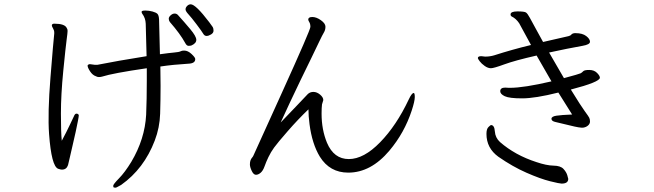

<svg xmlns="http://www.w3.org/2000/svg" viewBox="-20 -809 3040 892"><path d="M866 -789Q857 -789 849.5 -781.5Q842 -774 842 -765.5Q842 -757 855.5 -742.5Q869 -728 893.5 -695.5Q918 -663 924 -652.5Q930 -642 939.5 -642Q949 -642 960.5 -649Q972 -656 972 -666.5Q972 -677 968.5 -683Q965 -689 952 -706Q889 -789 866 -789ZM661 -548Q523 -526 433 -508H420L397 -511Q387 -509 387 -504Q387 -495 398.5 -477.5Q410 -460 425 -455Q432 -451 439.5 -451Q447 -451 454 -453Q504 -469 662 -492V-434Q662 -347 659 -276Q653 -163 590 -57Q560 -8 533 19.5Q506 47 506 54Q506 61 509 62Q512 63 516 63Q520 63 526.5 59Q533 55 543 50Q649 -25 699 -156Q722 -216 724 -281Q726 -346 726 -410L725 -500Q786 -509 854 -513Q887 -514 887 -534V-535Q887 -542 870 -558Q853 -574 836 -574H834Q825 -574 818.5 -570.5Q812 -567 789 -565Q766 -563 723 -557L719 -718Q718 -738 711.5 -744.5Q705 -751 688.5 -755.5Q672 -760 655.5 -760Q639 -760 638 -755V-753Q638 -749 641 -745Q656 -725 657 -699Q658 -673 661 -548ZM870 -598Q892 -608 892 -624Q892 -640 864 -673.5Q836 -707 806 -740Q800 -746 791 -746Q782 -746 773 -738Q764 -730 764 -722Q764 -714 769 -707Q817 -652 840 -610Q847 -596 856 -596Q865 -596 870 -598ZM338 -281H335Q328 -281 323 -268Q320 -262 304.5 -229Q289 -196 267 -155Q263 -193 263 -281Q263 -369 274 -480Q285 -591 289.5 -624Q294 -657 294 -665.5Q294 -674 290 -679Q281 -699 232 -699Q223 -699 221 -693V-690Q221 -686 226.5 -677Q232 -668 232 -658V-653Q228 -618 214.5 -450Q201 -282 208 -186Q219 -37 250 -25Q254 -24 258.5 -22.5Q263 -21 268 -21Q289 -21 296 -42Q299 -53 304.5 -78Q310 -103 317.5 -134.5Q325 -166 331.5 -196Q338 -226 342 -247Q346 -268 346 -273Q346 -278 338 -281Z M1482 -344Q1482 -357 1467 -369.5Q1452 -382 1436 -382Q1420 -382 1409.5 -371.5Q1399 -361 1353 -312Q1307 -263 1284 -240Q1303 -281 1327 -333Q1351 -385 1377 -438Q1403 -491 1425.5 -537.5Q1448 -584 1463 -615.5Q1478 -647 1485 -658.5Q1492 -670 1492 -685Q1492 -700 1471 -715Q1450 -730 1431 -730Q1412 -730 1412 -718Q1412 -714 1417 -706Q1422 -698 1422 -684Q1422 -670 1290.5 -380Q1159 -90 1157 -85.5Q1155 -81 1151 -76.5Q1147 -72 1144 -64.5Q1141 -57 1141 -45Q1141 -33 1149.5 -15Q1158 3 1169 3Q1180 3 1191 -6.5Q1202 -16 1209 -36Q1216 -56 1227 -79Q1238 -102 1253.5 -123.5Q1269 -145 1317 -200Q1365 -255 1413 -301Q1413 -270 1418 -232Q1430 -140 1466 -81Q1512 -7 1598 -7Q1703 -7 1789 -109Q1859 -192 1893 -296Q1907 -339 1907 -358Q1907 -377 1902 -377Q1893 -377 1879 -347Q1822 -226 1746 -148Q1670 -70 1600.5 -70Q1531 -70 1499 -146Q1474 -207 1474 -281Q1474 -308 1476 -324Z M2352 -742Q2352 -735 2358 -732Q2377 -723 2392 -701L2447 -600Q2360 -579 2276 -552Q2256 -546 2234 -546L2216 -548Q2200 -548 2200 -539Q2200 -536 2208.5 -524.5Q2217 -513 2232 -502.5Q2247 -492 2260.5 -492Q2274 -492 2323 -510Q2372 -528 2473 -551Q2512 -482 2542 -431Q2414 -401 2349 -401H2344L2327 -402Q2304 -402 2304 -385Q2304 -372 2325 -362Q2346 -352 2406 -352Q2466 -352 2574 -379Q2588 -356 2638 -277Q2588 -275 2565 -271.5Q2542 -268 2542 -257Q2542 -246 2561.5 -242Q2581 -238 2628.5 -226Q2676 -214 2689.5 -216Q2703 -218 2712 -226Q2721 -234 2721 -244.5Q2721 -255 2717.5 -262Q2714 -269 2697 -292Q2680 -315 2632 -393Q2767 -428 2767 -448Q2767 -457 2753.5 -470.5Q2740 -484 2717.5 -484Q2695 -484 2689.5 -478Q2684 -472 2677.5 -468.5Q2671 -465 2600 -446Q2553 -526 2531 -565Q2618 -584 2686 -596Q2721 -602 2721 -615Q2721 -628 2703.5 -641.5Q2686 -655 2654 -655H2650Q2639 -654 2634.5 -648.5Q2630 -643 2621 -641L2503 -614Q2486 -645 2469.5 -675Q2453 -705 2442 -725.5Q2431 -746 2423.5 -751Q2416 -756 2384 -756Q2352 -756 2352 -742ZM2620 22Q2620 20 2615.5 5Q2611 -10 2597.5 -24.5Q2584 -39 2551.5 -39.5Q2519 -40 2472 -56Q2373 -88 2303 -149Q2281 -169 2279 -198.5Q2277 -228 2261 -228Q2259 -228 2249.5 -219Q2240 -210 2240 -187Q2240 -121 2295 -81Q2361 -35 2426 -6.5Q2491 22 2535.5 33Q2580 44 2589 44Q2620 44 2620 22Z"/></svg>

Font: LXGW WenKai Mono TC
Style: Regular
Weight: 400
Designer: LXGW / Fontworks Inc.
Foundry: LXGW / Fontworks Inc.
Version: Version 1.330